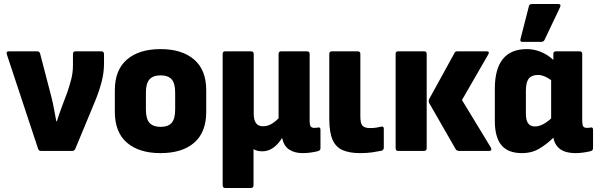

<svg xmlns="http://www.w3.org/2000/svg" viewBox="-20 -753 2979 958"><path d="M184 0Q173 0 170 -11L14 -482Q9 -497 25 -497H165Q177 -497 180 -486L236 -271Q244 -240 249.5 -209Q255 -178 261 -148H264Q270 -169 278 -190.5Q286 -212 293 -232L315 -290Q327 -325 335.5 -358Q344 -391 344 -427V-483Q344 -497 357 -497H486Q499 -497 499 -482V-437Q499 -390 487 -344.5Q475 -299 456 -252L356 -11Q351 0 341 0Z M781 11Q674 11 613.5 -41Q553 -93 553 -195V-303Q553 -404 613.5 -456Q674 -508 781 -508Q888 -508 948.5 -456Q1009 -404 1009 -303V-195Q1009 -93 949 -41Q889 11 781 11ZM781 -120Q819 -120 836.5 -140Q854 -160 854 -207V-291Q854 -337 836.5 -357Q819 -377 781 -377Q744 -377 726 -357Q708 -337 708 -291V-207Q708 -160 726 -140Q744 -120 781 -120Z M1104 185Q1091 185 1091 171V-484Q1091 -497 1104 -497H1232Q1246 -497 1246 -484V-185Q1246 -123 1292 -123Q1314 -123 1333.5 -134Q1353 -145 1370 -163V-484Q1370 -497 1383 -497H1511Q1525 -497 1525 -484V-153Q1525 -130 1530 -122.5Q1535 -115 1548 -115Q1554 -115 1558.5 -115.5Q1563 -116 1569 -117Q1579 -118 1579 -106V-13Q1579 -1 1563 2Q1547 6 1527.5 8.5Q1508 11 1490 11Q1451 11 1424 -6Q1397 -23 1388 -63L1387 -64Q1368 -33 1343 -15.5Q1318 2 1289 2Q1262 2 1245 -9V171Q1245 185 1231 185Z M1777 11Q1725 11 1690.5 -3.5Q1656 -18 1639.5 -55.5Q1623 -93 1623 -160V-484Q1623 -497 1636 -497H1764Q1778 -497 1778 -484V-172Q1778 -139 1788 -126.5Q1798 -114 1827 -114Q1842 -114 1856.5 -116Q1871 -118 1883 -121Q1895 -124 1895 -110V-16Q1895 -5 1884 -1Q1865 3 1838.5 7Q1812 11 1777 11Z M2270 0Q2260 0 2254 -8L2122 -238Q2117 -248 2121 -258L2248 -489Q2251 -497 2263 -497H2408Q2425 -497 2416 -481L2285 -254L2429 -17Q2433 -10 2431 -5Q2429 0 2420 0ZM1966 0Q1954 0 1954 -14V-484Q1954 -497 1966 -497H2096Q2109 -497 2109 -484V-14Q2109 0 2096 0Z M2584 11Q2515 11 2482 -28.5Q2449 -68 2449 -150V-310Q2449 -508 2609 -508Q2645 -508 2679 -494Q2713 -480 2741 -454V-484Q2741 -497 2754 -497H2872Q2885 -497 2885 -484V-153Q2885 -130 2890 -122.5Q2895 -115 2908 -115Q2914 -115 2919 -115.5Q2924 -116 2929 -117Q2939 -118 2939 -106V-13Q2939 -1 2924 2Q2907 6 2888 8.5Q2869 11 2851 11Q2756 11 2741 -66Q2710 -35 2672 -12Q2634 11 2584 11ZM2604 -184Q2604 -122 2649 -122Q2686 -122 2730 -162V-353Q2695 -379 2664 -379Q2633 -379 2618.5 -361Q2604 -343 2604 -301ZM2587 -544Q2573 -544 2577 -558L2619 -722Q2621 -733 2635 -733H2765Q2782 -733 2774 -716L2697 -554Q2692 -544 2680 -544Z"/></svg>

Font: Sofia Sans Semi Condensed Black
Style: Regular
Weight: 900
Designer: Botio Nikoltchev, Ani Petrova
Foundry: lettersoup
Version: Version 4.100; ttfautohint (v1.8.4.7-5d5b)